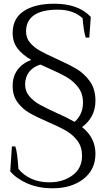

<svg xmlns="http://www.w3.org/2000/svg" viewBox="-20 -782 570 1032"><path d="M493 44Q493 130 428.5 180Q364 230 263 230Q187 230 128 204.5Q69 179 35 139L44 5H62Q73 31 79 126Q106 159 148 178.5Q190 198 246 198Q318 198 369.5 160.5Q421 123 421 55Q421 8 396.5 -25Q372 -58 335.5 -79Q299 -100 239 -126Q176 -153 138 -175Q100 -197 74 -232.5Q48 -268 48 -320Q48 -371 74 -406.5Q100 -442 148 -460Q100 -488 74 -522Q48 -556 48 -605Q48 -683 108 -722.5Q168 -762 272 -762Q402 -762 468 -691L460 -580H441Q435 -596 430.5 -626Q426 -656 424 -684Q375 -730 290 -730Q205 -730 162.5 -700Q120 -670 120 -613Q120 -578 141 -553Q162 -528 193.5 -510Q225 -492 279 -468Q348 -437 390.5 -412Q433 -387 463 -345Q493 -303 493 -241Q493 -152 421 -99Q493 -42 493 44ZM282 -176Q343 -149 381 -127Q426 -167 426 -230Q426 -279 400.5 -312.5Q375 -346 338 -367.5Q301 -389 237 -417L197 -435Q156 -422 135.5 -394Q115 -366 115 -328Q115 -292 137 -265.5Q159 -239 192 -220.5Q225 -202 282 -176Z"/></svg>

Font: Trirong Light
Style: Regular
Weight: 300
Designer: Katatrad Team
Foundry: CadsonDemak
Version: Version 1.001